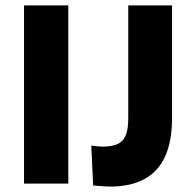

<svg xmlns="http://www.w3.org/2000/svg" viewBox="-20 -680 724 711"><path d="M69 0V-660H233V0ZM325 7 318 -141Q329 -139 340.5 -138Q352 -137 359 -137Q397 -137 417.5 -147.5Q438 -158 446.5 -181Q455 -204 455 -243V-660H617V-242Q617 -158 592 -102Q567 -46 516 -17.5Q465 11 386 11Q376 11 362 10Q348 9 325 7Z"/></svg>

Font: Bricolage Grotesque 96pt ExtraBold ExtraBold
Style: Regular
Weight: 800
Version: Version 1.001;gftools[0.9.33.dev8+g029e19f]